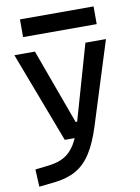

<svg xmlns="http://www.w3.org/2000/svg" viewBox="-101 -777 788 1079"><g transform="rotate(-10 293.0 -237.5)"><path d="M34.2 234.4 29.3 135.3 112.8 125.5Q162.6 119.1 197.8 98.4Q232.9 77.6 258.1 36.9Q283.2 -3.9 301.8 -70.3L429.7 -517.6H546.9L398.4 -45.9Q369.1 46.9 332.3 103.8Q295.4 160.6 245.1 188.7Q194.8 216.8 124.5 224.6ZM220.7 0 24.4 -517.6H141.6L298.3 -88.4H316.4V0ZM90.3 -609.4V-710.4H510.3V-609.4Z"/></g></svg>

Font: Cascadia Code Medium
Style: Regular
Weight: 500
Monospace: yes
Designer: Aaron Bell
Foundry: Saja Typeworks
Version: Version 2407.024